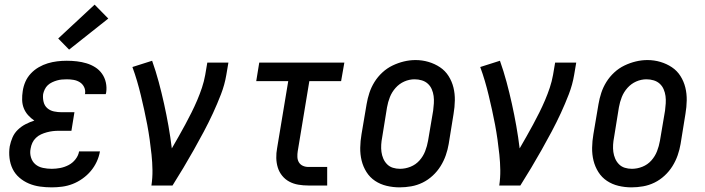

<svg xmlns="http://www.w3.org/2000/svg" viewBox="-20 -800 3040 828"><path d="M203 8Q177 8 152 4.5Q127 1 104.5 -8.5Q82 -18 63.5 -34Q45 -50 34.5 -71.5Q24 -93 21 -118.5Q18 -144 22 -169Q26 -189 34 -207.5Q42 -226 57 -240.5Q72 -255 90.5 -264.5Q109 -274 128 -280Q113 -290 101 -303.5Q89 -317 82.5 -333.5Q76 -350 75.5 -369Q75 -388 78 -407Q81 -428 89.5 -447.5Q98 -467 113 -483Q128 -499 147 -510Q166 -521 186 -527Q206 -533 226.5 -535.5Q247 -538 268 -538Q290 -538 311.5 -535.5Q333 -533 353 -527Q373 -521 390.5 -510Q408 -499 420 -482Q432 -465 436.5 -444Q441 -423 438 -402Q437 -400 437 -398Q437 -396 436 -394H346Q346 -394 346.5 -395Q347 -396 347 -397Q349 -412 342.5 -425Q336 -438 324 -445.5Q312 -453 297.5 -455.5Q283 -458 268 -458Q257 -458 246.5 -457Q236 -456 225.5 -453Q215 -450 204.5 -445Q194 -440 186 -432.5Q178 -425 173 -414.5Q168 -404 166 -394Q164 -377 168 -360.5Q172 -344 184 -333.5Q196 -323 212.5 -319.5Q229 -316 246 -316H301L288 -236H233Q220 -236 207.5 -234.5Q195 -233 182 -229.5Q169 -226 157 -220.5Q145 -215 135 -205.5Q125 -196 119.5 -184Q114 -172 112 -159Q108 -140 113.5 -121.5Q119 -103 132.5 -91.5Q146 -80 165 -76Q184 -72 203 -72Q221 -72 239.5 -75.5Q258 -79 275.5 -88Q293 -97 305.5 -113Q318 -129 321 -147H411Q407 -124 397 -102.5Q387 -81 371.5 -62.5Q356 -44 335.5 -29.5Q315 -15 293 -6.5Q271 2 248 5Q225 8 203 8ZM278 -586 231 -634 388 -780 447 -720Z M633 0Q638 -33 637.5 -66.5Q637 -100 633.5 -133Q630 -166 625.5 -198Q621 -230 615 -262Q609 -294 602 -325.5Q595 -357 587.5 -388.5Q580 -420 571 -450.5Q562 -481 551 -511L636 -538Q652 -493 664.5 -446.5Q677 -400 687.5 -352.5Q698 -305 706.5 -257Q715 -209 721 -160Q736 -186 750.5 -211.5Q765 -237 779 -263Q793 -289 806 -315Q819 -341 830.5 -368Q842 -395 851 -422Q860 -449 865 -477L874 -530H965L956 -477Q949 -435 933 -393.5Q917 -352 898.5 -312Q880 -272 859 -232.5Q838 -193 816 -154Q794 -115 771 -76.5Q748 -38 724 0Z M1310 0Q1288 0 1267 -3.5Q1246 -7 1228 -16.5Q1210 -26 1197 -42Q1184 -58 1178 -77.5Q1172 -97 1171.5 -118.5Q1171 -140 1175 -161L1223 -450H1085L1098 -530H1465L1451 -450H1314L1264 -148Q1262 -136 1262.5 -123Q1263 -110 1269 -100Q1275 -90 1286 -85Q1297 -80 1310 -80H1391V0Z M1703 8Q1675 8 1647.5 1.5Q1620 -5 1597.5 -20Q1575 -35 1560.5 -58Q1546 -81 1539.5 -107.5Q1533 -134 1533.5 -163Q1534 -192 1539 -221L1561 -351Q1565 -375 1573 -399.5Q1581 -424 1595 -446.5Q1609 -469 1629 -487.5Q1649 -506 1673 -517.5Q1697 -529 1722 -535Q1747 -541 1772 -541Q1801 -541 1828 -533Q1855 -525 1877.5 -510Q1900 -495 1914.5 -472Q1929 -449 1935.5 -422.5Q1942 -396 1941.5 -367Q1941 -338 1936 -309L1915 -179Q1911 -155 1902.5 -130.5Q1894 -106 1880 -83.5Q1866 -61 1846 -42.5Q1826 -24 1802.5 -12.5Q1779 -1 1753.5 3.5Q1728 8 1703 8ZM1705 -72Q1728 -72 1750.5 -81Q1773 -90 1789 -108Q1805 -126 1813.5 -148Q1822 -170 1826 -193L1848 -323Q1850 -338 1851 -354.5Q1852 -371 1850 -386Q1848 -401 1842 -415Q1836 -429 1825 -439Q1814 -449 1799 -453.5Q1784 -458 1768 -458Q1745 -458 1723.5 -448.5Q1702 -439 1686 -421Q1670 -403 1661.5 -381.5Q1653 -360 1649 -337L1628 -207Q1625 -192 1624 -176Q1623 -160 1625 -145Q1627 -130 1633 -116Q1639 -102 1649.5 -91.5Q1660 -81 1674.5 -76.5Q1689 -72 1705 -72Z M2133 0Q2138 -33 2137.5 -66.5Q2137 -100 2133.5 -133Q2130 -166 2125.5 -198Q2121 -230 2115 -262Q2109 -294 2102 -325.5Q2095 -357 2087.5 -388.5Q2080 -420 2071 -450.5Q2062 -481 2051 -511L2136 -538Q2152 -493 2164.5 -446.5Q2177 -400 2187.5 -352.5Q2198 -305 2206.5 -257Q2215 -209 2221 -160Q2236 -186 2250.5 -211.5Q2265 -237 2279 -263Q2293 -289 2306 -315Q2319 -341 2330.5 -368Q2342 -395 2351 -422Q2360 -449 2365 -477L2374 -530H2465L2456 -477Q2449 -435 2433 -393.5Q2417 -352 2398.5 -312Q2380 -272 2359 -232.5Q2338 -193 2316 -154Q2294 -115 2271 -76.5Q2248 -38 2224 0Z M2703 8Q2675 8 2647.5 1.5Q2620 -5 2597.5 -20Q2575 -35 2560.5 -58Q2546 -81 2539.5 -107.5Q2533 -134 2533.5 -163Q2534 -192 2539 -221L2561 -351Q2565 -375 2573 -399.5Q2581 -424 2595 -446.5Q2609 -469 2629 -487.5Q2649 -506 2673 -517.5Q2697 -529 2722 -535Q2747 -541 2772 -541Q2801 -541 2828 -533Q2855 -525 2877.5 -510Q2900 -495 2914.5 -472Q2929 -449 2935.5 -422.5Q2942 -396 2941.5 -367Q2941 -338 2936 -309L2915 -179Q2911 -155 2902.5 -130.5Q2894 -106 2880 -83.5Q2866 -61 2846 -42.5Q2826 -24 2802.5 -12.5Q2779 -1 2753.5 3.5Q2728 8 2703 8ZM2705 -72Q2728 -72 2750.5 -81Q2773 -90 2789 -108Q2805 -126 2813.5 -148Q2822 -170 2826 -193L2848 -323Q2850 -338 2851 -354.5Q2852 -371 2850 -386Q2848 -401 2842 -415Q2836 -429 2825 -439Q2814 -449 2799 -453.5Q2784 -458 2768 -458Q2745 -458 2723.5 -448.5Q2702 -439 2686 -421Q2670 -403 2661.5 -381.5Q2653 -360 2649 -337L2628 -207Q2625 -192 2624 -176Q2623 -160 2625 -145Q2627 -130 2633 -116Q2639 -102 2649.5 -91.5Q2660 -81 2674.5 -76.5Q2689 -72 2705 -72Z"/></svg>

Font: Iosevka Curly Slab MdObl
Style: Regular
Weight: 500
Italic angle: -9°
Monospace: yes
Designer: Belleve Invis
Foundry: Belleve Invis
Version: Version 11.0.0; ttfautohint (v1.8.3)